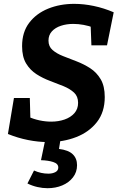

<svg xmlns="http://www.w3.org/2000/svg" viewBox="-20 -736 627 1011"><path d="M232.9 12.1Q181.7 12.1 127.5 1.3Q73.3 -9.5 21.7 -30.5L53.4 -220H137L140.3 -99L127.1 -122.3Q155.9 -109.1 187.6 -102.3Q219.3 -95.5 249.5 -95.5Q287.7 -95.5 319.7 -106.6Q351.8 -117.7 371.5 -139.8Q391.2 -161.9 391.2 -194.4Q391.2 -228.4 370.1 -248.2Q349 -267.9 315.4 -281.9Q281.8 -295.8 243.8 -309.8Q205.8 -323.8 172.2 -345.3Q138.6 -366.9 117.5 -401.8Q96.3 -436.8 96.3 -492.9Q96.3 -566.9 133.8 -616Q171.2 -665.2 233.6 -690.5Q295.9 -715.7 370.6 -715.7Q421.1 -715.7 474.2 -704.5Q527.3 -693.3 578.7 -671.3L543.5 -497.4H461.3L457.2 -604.6L473.8 -590.1Q447.9 -599.9 420.1 -605Q392.3 -610.1 365.8 -610.1Q330.6 -610.1 300.9 -600.3Q271.1 -590.5 253.2 -570.9Q235.3 -551.3 235.3 -522.2Q235.3 -491.2 256.8 -472.6Q278.3 -453.9 311.9 -440.7Q345.5 -427.4 383.5 -412.9Q421.4 -398.4 455 -376.7Q488.7 -355 510.1 -318.9Q531.6 -282.7 531.6 -225Q531.6 -146 490.5 -93.3Q449.4 -40.7 381.6 -14.3Q313.9 12.1 232.9 12.1ZM230 255Q204.5 255 177.4 248.9Q150.4 242.9 124.5 230.1L159.1 161.9Q196.3 178.4 234.5 178.4Q256.2 178.4 271.6 170.3Q286.9 162.3 286.9 145.9Q286.9 125.7 260.1 117.1Q233.3 108.5 195.8 107.5L218.2 0H298.3L290.7 48.2Q340.4 54.3 363 76.2Q385.7 98.2 385.7 133.8Q385.7 170.4 364.3 197.9Q343 225.4 308 240.2Q273 255 230 255Z"/></svg>

Font: Bitter Thin
Style: Italic
Weight: 100
Italic angle: -9°
Designer: Sol Matas, and Bitter project Authors
Foundry: Sol Matas
Version: Version 2.002